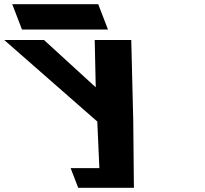

<svg xmlns="http://www.w3.org/2000/svg" viewBox="-232 -892 972 911"><path d="M-173.9 -872 -127.7 -752H280.3L234.1 -872ZM-211.8 -702.1 229.6 -315.4 239.5 -94.4H103.1L139.1 -0.9H243.6H403.4L400.2 -320.5L390.8 -702.1H217.4L222.3 -477.7L-23.1 -702.1Z"/></svg>

Font: Hussar
Style: BdOpOblFour
Weight: 700
Foundry: Cannot Into Space Fonts
Version: Version 2.00